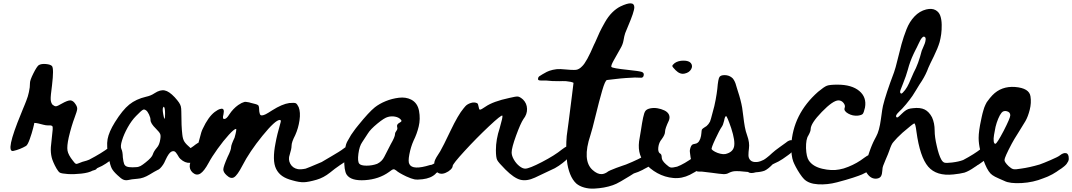

<svg xmlns="http://www.w3.org/2000/svg" viewBox="-20 -1051 6472 1159"><path d="M640 -162Q661 -181 677.5 -177.5Q694 -174 695 -146Q695 -138 692.5 -130.5Q690 -123 684.5 -116.5Q679 -110 673.5 -104Q668 -98 660 -92Q652 -86 646.5 -82Q641 -78 632 -72.5Q623 -67 620 -64Q596 -48 571 -38Q569 -37 565 -35Q563 -30 557 -27Q551 -24 539 -21Q516 -8 471 -3Q426 2 389 -0.5Q352 -3 341 -9Q332 -15 321 -34Q310 -53 302 -72Q294 -91 292 -101Q285 -130 287 -163Q290 -197 298 -269V-283Q298 -288 294.5 -290.5Q291 -293 285 -294Q279 -294 269 -294Q257 -294 242 -298Q227 -302 212.5 -305.5Q198 -309 187 -309Q188 -309 180 -277.5Q172 -246 159.5 -211Q147 -176 137 -170Q101 -149 61 -140Q9 -128 108 -367Q110 -373 118 -392Q126 -411 129 -418.5Q132 -426 138.5 -442.5Q145 -459 148 -469.5Q151 -480 154.5 -495Q158 -510 159.5 -523.5Q161 -537 161 -551Q161 -567 181.5 -608Q202 -649 214 -658Q230 -667 257.5 -664.5Q285 -662 294 -652Q306 -637 294 -536Q285 -470 286 -451Q287 -431 297 -419Q309 -409 318 -409.5Q327 -410 352 -425Q389 -446 405.5 -445Q422 -444 436 -422Q447 -406 446 -393Q445 -380 431 -343Q411 -290 395 -222Q383 -168 387.5 -142Q392 -116 420 -81Q432 -64 439 -62Q442 -61 449.5 -63.5Q457 -66 465.5 -69.5Q474 -73 477 -74Q508 -82 518 -87Q595 -127 640 -162Z M1207.5 -192Q1222.5 -184 1222.5 -157Q1223.5 -126 1187.5 -99Q1174.5 -90 1157.5 -81Q1154.5 -80 1150.5 -77Q1136.5 -69 1126.5 -68Q1096.5 -66 1068.5 -92Q1061.5 -98 1053.5 -113L1050.5 -118Q1041.5 -133 1033.5 -137Q1025.5 -141 1013.5 -135Q998.5 -127 979.5 -86Q970.5 -65 964.5 -57Q945.5 -29 931.5 -25Q913.5 -16 882.5 3Q844.5 26 810.5 28Q771.5 31 752.5 36Q747.5 37 742.5 37Q731.5 37 723.5 33Q711.5 28 688.5 6Q663.5 -17 654.5 -34.5Q645.5 -52 636.5 -96Q621.5 -168 629.5 -211.5Q637.5 -255 673.5 -313Q719.5 -387 760.5 -420Q801.5 -453 861.5 -467Q890.5 -473 912.5 -488Q947.5 -511 974.5 -505Q1000.5 -500 1034.5 -464Q1052.5 -444 1060.5 -432Q1068.5 -420 1071.5 -409Q1074.5 -398 1074.5 -377Q1074.5 -288 1080.5 -239Q1083.5 -210 1094 -194.5Q1104.5 -179 1130.5 -157L1133.5 -159Q1151.5 -171 1159.5 -178Q1189.5 -201 1207.5 -192ZM976.5 -364Q976.5 -403 968.5 -407Q966.5 -405 964.5 -402Q959.5 -393 965.5 -361Q969.5 -338 973.5 -332Q976.5 -340 976.5 -364ZM947.5 -210Q951.5 -233 946.5 -243Q942.5 -253 921.5 -274Q888.5 -306 888.5 -327Q888.5 -341 879.5 -360Q870.5 -379 861.5 -385Q854.5 -390 849.5 -390Q845.5 -390 842.5 -388Q832.5 -383 801.5 -351Q774.5 -324 751 -282Q727.5 -240 716.5 -203Q705.5 -168 712.5 -152Q720.5 -137 721.5 -101Q724.5 -74 729.5 -61Q734.5 -50 744.5 -46Q755.5 -41 780.5 -41Q792.5 -41 800.5 -42Q808.5 -42 815.5 -44Q822.5 -46 828.5 -49Q835.5 -53 842.5 -58Q849.5 -63 859.5 -71Q897.5 -101 902.5 -119Q908.5 -138 926.5 -159Q942.5 -176 947.5 -210Z M2051 -152Q2073 -170 2089.5 -166.5Q2106 -163 2107 -135Q2107 -126 2103 -117Q2099 -108 2094 -101.5Q2089 -95 2079 -87Q2069 -79 2063.5 -75Q2058 -71 2046.5 -63.5Q2035 -56 2032 -54Q2001 -33 1972 -9Q1933 22 1891 34Q1842 48 1815 49Q1787 50 1746 38Q1707 28 1683.5 11.5Q1660 -5 1647 -31Q1634 -57 1633.5 -96.5Q1633 -136 1643 -186Q1652 -237 1673 -309Q1679 -327 1669 -327Q1642 -327 1564 -231Q1486 -135 1443 -51Q1413 7 1393 19Q1373 31 1348 7Q1327 -12 1328 -29.5Q1329 -47 1354 -104Q1375 -146 1375 -162Q1375 -176 1396 -220Q1410 -270 1405 -273Q1394 -273 1361.5 -237.5Q1329 -202 1293.5 -152.5Q1258 -103 1240 -69Q1212 -17 1189 -3Q1166 11 1143 -9Q1121 -29 1126 -58.5Q1131 -88 1166 -155Q1176 -176 1185.5 -216.5Q1195 -257 1204 -274Q1237 -345 1276 -375Q1285 -382 1295 -387.5Q1305 -393 1315.5 -394.5Q1326 -396 1329.5 -388Q1333 -380 1329 -361Q1320 -330 1336 -333Q1348 -334 1364 -360Q1387 -395 1418 -417Q1430 -425 1438 -429Q1448 -433 1451 -434Q1456 -437 1465 -436Q1474 -435 1478 -434Q1482 -434 1494 -430Q1507 -426 1514 -425Q1542 -419 1542 -409Q1544 -407 1545 -379Q1547 -366 1550 -360Q1553 -354 1562 -354.5Q1571 -355 1584 -361.5Q1597 -368 1623 -385Q1683 -423 1726 -429Q1758 -432 1766 -427.5Q1774 -423 1783 -404Q1795 -373 1788 -325Q1781 -277 1762 -235Q1740 -193 1740 -171Q1740 -153 1729 -118Q1718 -88 1732.5 -62Q1747 -36 1778 -30Q1796 -27 1825 -33Q1833 -35 1922 -73Q1922 -73 1940.5 -84Q1959 -95 1980.5 -107.5Q2002 -120 2023 -133Q2044 -146 2051 -152Z M2693.5 -122Q2712.5 -137 2726 -134.5Q2739.5 -132 2739.5 -108Q2739.5 -103 2737.5 -97.5Q2735.5 -92 2733 -87.5Q2730.5 -83 2725.5 -78Q2720.5 -73 2716.5 -69Q2712.5 -65 2706.5 -60.5Q2700.5 -56 2696.5 -53.5Q2692.5 -51 2686.5 -47Q2680.5 -43 2677.5 -41Q2658.5 -28 2637.5 -19Q2635.5 -18 2613.5 -7L2608.5 -1Q2581.5 25 2530.5 31Q2498.5 35 2481 31.5Q2463.5 28 2432.5 14Q2386.5 -8 2371.5 -22Q2361.5 -30 2354.5 -29Q2347.5 -28 2328.5 -13Q2267.5 31 2183 36.5Q2098.5 42 2072.5 3Q2056.5 -22 2058 -94Q2059.5 -166 2076.5 -197Q2091.5 -224 2099.5 -237Q2108.5 -250 2116.5 -261Q2124.5 -273 2143.5 -296Q2206.5 -374 2242.5 -403Q2270.5 -425 2308.5 -440.5Q2346.5 -456 2388 -461Q2429.5 -466 2461.5 -450Q2500.5 -430 2509.5 -381.5Q2518.5 -333 2507.5 -287.5Q2496.5 -242 2476.5 -202Q2459.5 -164 2451 -119Q2442.5 -74 2451.5 -60Q2470.5 -22 2576.5 -55Q2580.5 -56 2584.5 -56Q2590.5 -58 2593.5 -60Q2657.5 -93 2693.5 -122ZM2391.5 -310Q2402.5 -316 2403.5 -320Q2404.5 -324 2398.5 -330Q2386.5 -343 2364.5 -347Q2342.5 -351 2321.5 -345Q2300.5 -340 2258 -305Q2215.5 -270 2200.5 -245Q2180.5 -216 2166.5 -193Q2149.5 -169 2143.5 -123Q2137.5 -77 2148.5 -63Q2158.5 -51 2192.5 -51Q2226.5 -51 2256.5 -62Q2285.5 -76 2299.5 -104Q2323.5 -151 2338.5 -180Q2364.5 -225 2364.5 -241Q2364.5 -251 2373 -261.5Q2381.5 -272 2377.5 -284Q2372.5 -300 2391.5 -310Z M2637.5 -138Q2653.5 -165 2699.5 -261.5Q2745.5 -358 2778.5 -397Q2783.5 -404 2789.5 -410Q2801.5 -423 2822.5 -429.5Q2843.5 -436 2860.5 -428Q2866.5 -424 2869 -407Q2871.5 -390 2876.5 -389Q2883.5 -388 2910.5 -407Q2956.5 -439 3055.5 -460Q3095.5 -470 3107.5 -468Q3119.5 -466 3137.5 -450Q3160.5 -427 3161.5 -394Q3162.5 -361 3139.5 -332Q3122.5 -307 3095.5 -233Q3068.5 -159 3068.5 -131Q3068.5 -111 3082 -87.5Q3095.5 -64 3115 -48.5Q3134.5 -33 3150.5 -33Q3174.5 -33 3251.5 -73Q3328.5 -113 3372.5 -149Q3405.5 -174 3419.5 -172.5Q3433.5 -171 3433.5 -143Q3433.5 -131 3423 -115.5Q3412.5 -100 3395.5 -83Q3377.5 -67 3353.5 -50.5Q3329.5 -34 3304.5 -24Q3238.5 7 3209.5 21Q3159.5 44 3121 34Q3082.5 24 3030.5 -28Q2988.5 -70 2981 -85.5Q2973.5 -101 2973.5 -145Q2973.5 -209 2996.5 -278Q3016.5 -347 3012.5 -353Q3006.5 -359 2931.5 -288.5Q2856.5 -218 2784.5 -139.5Q2712.5 -61 2712.5 -49Q2712.5 -39 2700 -27Q2687.5 -15 2669.5 -7.5Q2651.5 0 2637.5 -3Q2614.5 -6 2605.5 -39Q2598.5 -61 2603.5 -78Q2608.5 -95 2637.5 -138Z M3888 -121Q3911 -137 3927 -131.5Q3943 -126 3941 -98Q3940 -91 3936.5 -83.5Q3933 -76 3927 -70Q3921 -64 3915.5 -59Q3910 -54 3901 -48.5Q3892 -43 3886 -40Q3880 -37 3870.5 -32Q3861 -27 3858 -25Q3833 -12 3806 -4Q3805 -3 3781.5 11.5Q3758 26 3728 43.5Q3698 61 3679 67Q3653 76 3625 81Q3597 86 3566 87.5Q3535 89 3506.5 81Q3478 73 3459 57Q3436 36 3421.5 -0.5Q3407 -37 3402.5 -79.5Q3398 -122 3398 -159Q3398 -196 3401 -230Q3402 -235 3412.5 -315.5Q3423 -396 3432.5 -473.5L3442 -551Q3430 -558 3397 -561Q3377 -562 3356 -561Q3307 -561 3287 -564Q3283 -565 3275.5 -565Q3268 -565 3260.5 -565Q3253 -565 3245.5 -565Q3238 -565 3233.5 -566.5Q3229 -568 3228 -571Q3226 -587 3241 -594Q3242 -595 3254.5 -602.5Q3267 -610 3280.5 -617Q3294 -624 3317 -629.5Q3340 -635 3364 -634Q3439 -627 3457.5 -629.5Q3476 -632 3494 -651Q3521 -676 3566 -782Q3568 -786 3572 -794Q3589 -834 3600 -857Q3611 -880 3631 -915.5Q3651 -951 3675 -975Q3699 -999 3725 -1012Q3809 -1052 3809 -1007Q3809 -981 3770 -890Q3759 -865 3754 -851Q3748 -833 3744 -808Q3740 -783 3725 -758Q3701 -716 3685 -687Q3666 -653 3671 -647Q3676 -639 3772 -629Q3839 -622 3853.5 -617Q3868 -612 3866 -598Q3864 -579 3844 -582Q3836 -583 3812 -583Q3788 -582 3758 -580Q3728 -578 3696 -574Q3665 -570 3644 -568Q3633 -566 3615 -504Q3597 -442 3575.5 -353.5Q3554 -265 3544 -235Q3493 -82 3557 -25Q3586 1 3611 0Q3626 0 3644 -11Q3647 -15 3664.5 -23Q3682 -31 3700.5 -37.5Q3719 -44 3738.5 -51Q3758 -58 3759 -58Q3839 -90 3888 -121Z M4113.5 -607Q4085.5 -600 4058.5 -627Q4039.5 -646 4038.5 -652Q4037.5 -658 4052.5 -670Q4073.5 -685 4106 -685Q4138.5 -685 4150.5 -670Q4163.5 -653 4152 -633Q4140.5 -613 4113.5 -607ZM4291.5 -128Q4298.5 -116 4292 -105Q4285.5 -94 4255.5 -69Q4208.5 -29 4144.5 4Q4096.5 28 4045 23.5Q3993.5 19 3948 -6Q3902.5 -31 3869.5 -71Q3822.5 -127 3841.5 -220Q3843.5 -227 3849.5 -268Q3855.5 -309 3862 -340.5Q3868.5 -372 3876.5 -382Q3885.5 -393 3906 -397Q3926.5 -401 3948.5 -397.5Q3970.5 -394 3990.5 -384.5Q4010.5 -375 4018 -359Q4025.5 -343 4017.5 -323Q3994.5 -275 3994.5 -256Q3994.5 -238 3974.5 -211Q3957.5 -191 3954 -162.5Q3950.5 -134 3963.5 -125Q3974.5 -121 3974.5 -100Q3974.5 -82 4000.5 -59Q4018.5 -42 4029 -40Q4039.5 -38 4067.5 -45Q4108.5 -60 4172.5 -106Q4223.5 -143 4250 -148Q4276.5 -153 4291.5 -128Z M4723 -189Q4745 -208 4761.5 -204.5Q4778 -201 4778 -172Q4778 -166 4776 -159Q4774 -152 4770.5 -146.5Q4767 -141 4761.5 -135Q4756 -129 4750.5 -124.5Q4745 -120 4738 -115Q4731 -110 4726 -106.5Q4721 -103 4714 -98Q4707 -93 4704 -91Q4680 -75 4654 -64Q4652 -63 4644 -59Q4617 -31 4596 -21Q4576 -13 4543 -11Q4509 -1 4496 -13Q4492 -13 4472.5 -15Q4453 -17 4446 -17.5Q4439 -18 4424.5 -18Q4410 -18 4399.5 -15Q4389 -12 4379 -7Q4366 1 4346 0Q4326 -1 4277 -8Q4242 -13 4218 -15Q4213 -15 4207 -15Q4201 -15 4194 -15.5Q4187 -16 4183 -19Q4172 -26 4156 -73Q4147 -100 4145 -129Q4143 -141 4145 -148Q4150 -173 4161 -179Q4165 -181 4176 -183Q4187 -185 4192 -190Q4201 -197 4207 -213Q4213 -230 4214 -248Q4215 -264 4217 -269Q4221 -275 4232.5 -282Q4244 -289 4245 -290Q4257 -300 4266 -317Q4270 -326 4282 -373Q4293 -410 4300 -449Q4307 -487 4310 -514Q4315 -576 4323.5 -587Q4332 -598 4355.5 -597.5Q4379 -597 4396 -584Q4404 -579 4410.5 -567.5Q4417 -556 4420 -547Q4423 -538 4427.5 -522Q4432 -506 4434 -501Q4452 -447 4460 -401Q4463 -383 4467 -348.5Q4471 -314 4476 -286Q4481 -258 4490 -234Q4506 -190 4501 -155Q4498 -133 4498 -114Q4498 -95 4510.5 -83Q4523 -71 4549 -73Q4560 -74 4571 -78Q4582 -82 4589.5 -86Q4597 -90 4608.5 -99Q4620 -108 4624 -111.5Q4628 -115 4641 -127Q4656 -141 4687.5 -163.5Q4719 -186 4723 -189ZM4394 -277Q4369 -350 4363 -350Q4356 -350 4351 -322Q4345 -296 4336 -284Q4324 -267 4298 -211.5Q4272 -156 4276 -150Q4281 -143 4296 -135Q4311 -127 4328.5 -123Q4346 -119 4358 -121Q4403 -131 4411 -165.5Q4419 -200 4394 -277Z M5252.5 -123Q5274.5 -141 5290.5 -138Q5306.5 -135 5307.5 -106Q5307.5 -99 5305 -91.5Q5302.5 -84 5297 -77Q5291.5 -70 5286.5 -64.5Q5281.5 -59 5273 -52.5Q5264.5 -46 5259 -42.5Q5253.5 -39 5244.5 -33Q5235.5 -27 5232.5 -25Q5208.5 -9 5183.5 2Q5167.5 9 5129.5 21.5Q5091.5 34 5032.5 49.5Q4973.5 65 4917.5 61.5Q4861.5 58 4833.5 30Q4822.5 19 4808.5 -2Q4794.5 -23 4784 -43Q4773.5 -63 4768.5 -76Q4755.5 -111 4756.5 -173Q4765.5 -362 4918.5 -497Q4954.5 -527 4971.5 -533.5Q4988.5 -540 5035.5 -540Q5121.5 -540 5167 -502Q5212.5 -464 5201.5 -402Q5194.5 -371 5188 -363.5Q5181.5 -356 5158.5 -353Q5127.5 -350 5100 -365.5Q5072.5 -381 5078.5 -399Q5084.5 -414 5072 -429.5Q5059.5 -445 5041.5 -445Q5008.5 -445 4941 -375.5Q4873.5 -306 4873.5 -271Q4873.5 -258 4859.5 -233Q4844.5 -211 4845.5 -157Q4847.5 -104 4862.5 -82Q4886.5 -46 4943 -32.5Q4999.5 -19 5046.5 -28Q5071.5 -32 5100.5 -44Q5153.5 -65 5197.5 -99Q5231.5 -124 5244.5 -118Q5245.5 -118 5248 -120Q5250.5 -122 5252.5 -123Z M5902 -153Q5924 -172 5940.5 -168.5Q5957 -165 5957 -137Q5957 -129 5954.5 -121.5Q5952 -114 5947 -107Q5942 -100 5936.5 -94.5Q5931 -89 5922.5 -83Q5914 -77 5909 -73Q5904 -69 5895 -63Q5886 -57 5883 -55Q5882 -55 5880 -54Q5878 -53 5878 -52Q5875 -50 5870 -46.5Q5865 -43 5863 -42Q5829 -18 5802 -9Q5775 -2 5735 2Q5633 13 5583 -45Q5533 -103 5512 -257Q5506 -306 5499 -306Q5493 -306 5428 -250Q5391 -216 5375 -196Q5367 -188 5361 -175Q5355 -162 5349 -144Q5343 -126 5340 -120Q5337 -113 5326 -87L5311 -50Q5307 -41 5306 -20.5Q5305 0 5298.5 12Q5292 24 5274 27Q5239 32 5214 -4Q5198 -26 5197 -37Q5196 -48 5208 -78Q5211 -84 5213 -90Q5215 -95 5219.5 -108.5Q5224 -122 5225.5 -126.5Q5227 -131 5231 -142.5Q5235 -154 5237.5 -160Q5240 -166 5244 -176Q5248 -186 5251.5 -193Q5255 -200 5259.5 -209Q5264 -218 5269 -227Q5288 -261 5297.5 -331.5Q5307 -402 5310 -412Q5327 -483 5377 -615Q5386 -640 5398 -690.5Q5410 -741 5422 -784.5Q5434 -828 5452 -874Q5470 -920 5500.5 -952Q5531 -984 5571 -994Q5605 -1002 5626.5 -990.5Q5648 -979 5656 -956Q5664 -933 5664.5 -901.5Q5665 -870 5661.5 -845Q5658 -820 5652 -797Q5641 -760 5617 -711Q5593 -663 5584 -642Q5570 -603 5545 -563Q5533 -546 5509.5 -506.5Q5486 -467 5471 -449Q5450 -421 5425 -394Q5422 -391 5413 -382.5Q5404 -374 5397.5 -366.5Q5391 -359 5389 -352Q5388 -349 5390.5 -345Q5393 -341 5396 -342Q5398 -342 5401 -344Q5409 -350 5423 -364Q5437 -378 5449.5 -386Q5462 -394 5476 -396Q5484 -397 5492 -398Q5535 -403 5561.5 -390Q5588 -377 5606 -343Q5622 -308 5622 -263Q5622 -223 5635 -169Q5647 -115 5662 -88Q5671 -72 5682 -69Q5693 -66 5727 -70Q5768 -75 5794 -85Q5862 -121 5902 -153ZM5514 -764Q5512 -760 5508 -752.5Q5504 -745 5501 -738.5Q5498 -732 5495 -726Q5473 -680 5460 -630Q5455 -611 5448 -591.5Q5441 -572 5430.5 -545Q5420 -518 5416 -508Q5410 -492 5418 -487Q5422 -484 5429 -491Q5445 -507 5456 -526.5Q5467 -546 5477.5 -572Q5488 -598 5495 -612Q5524 -665 5544 -745Q5546 -750 5552 -763.5Q5558 -777 5562 -787.5Q5566 -798 5567.5 -811Q5569 -824 5562 -828Q5555 -834 5545 -822Q5537 -814 5524 -785Q5520 -775 5514 -764ZM5397 -342Z M6376.5 -112Q6398.5 -130 6415 -126.5Q6431.5 -123 6431.5 -95Q6432.5 -86 6428 -77Q6423.5 -68 6418.5 -61.5Q6413.5 -55 6404 -47Q6394.5 -39 6388.5 -35Q6382.5 -31 6371 -23.5Q6359.5 -16 6357.5 -14Q6333.5 2 6308.5 13Q6306.5 14 6303 15.5Q6299.5 17 6295.5 18.5Q6291.5 20 6287.5 21.5Q6283.5 23 6281 24L6278.5 25Q6217.5 50 6147.5 54Q6075.5 58 6042.5 41Q6038.5 39 6010.5 27Q5982.5 15 5970.5 6Q5947.5 -9 5926.5 -59Q5887.5 -149 5887.5 -218Q5887.5 -260 5902.5 -328Q5903.5 -332 5906 -345Q5908.5 -358 5910.5 -364.5Q5912.5 -371 5915.5 -382.5Q5918.5 -394 5921.5 -402Q5924.5 -410 5928.5 -418.5Q5932.5 -427 5936.5 -434Q5957.5 -463 5970.5 -476Q6024.5 -532 6107.5 -526Q6193.5 -519 6200.5 -469Q6206.5 -430 6196 -388.5Q6185.5 -347 6170 -320Q6154.5 -293 6127 -250Q6099.5 -207 6087.5 -184Q6043.5 -101 6043.5 -85Q6043.5 -72 6068.5 -48Q6084.5 -33 6097 -30Q6109.5 -27 6142.5 -33Q6194.5 -40 6255.5 -58Q6278.5 -66 6322.5 -85Q6366.5 -104 6376.5 -112ZM5988.5 -183Q5997.5 -183 6038.5 -261Q6078.5 -339 6078.5 -355Q6078.5 -374 6058 -379.5Q6037.5 -385 6025.5 -370Q6015.5 -358 6005.5 -334Q5995.5 -310 5989.5 -285Q5984.5 -260 5980.5 -237Q5976.5 -214 5978.5 -198.5Q5980.5 -183 5988.5 -183Z"/></svg>

Font: Beth Ellen
Style: Regular
Weight: 400
Designer: Alyson Diaz
Version: Version 2.000